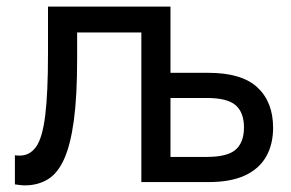

<svg xmlns="http://www.w3.org/2000/svg" viewBox="-20 -550 880 580"><path d="M55 10Q48 10 40.5 9Q33 8 25 7V-81Q28 -80 40 -80Q70 -80 89 -106.5Q108 -133 116.5 -200.5Q125 -268 125 -390V-530H495V-330H610Q710 -330 757.5 -286Q805 -242 805 -164Q805 -114 784 -77Q763 -40 720 -20Q677 0 610 0H407V-452H213V-370Q213 -259 203 -185.5Q193 -112 173.5 -69Q154 -26 124 -8Q94 10 55 10ZM495 -76H605Q667 -76 692 -98Q717 -120 717 -165Q717 -210 692 -232Q667 -254 605 -254H495Z"/></svg>

Font: Golos Text
Style: Regular
Weight: 400
Designer: A.Korolkova, Vitaly Kuzmin
Foundry: ParaType Ltd
Version: Version 2.004